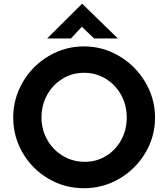

<svg xmlns="http://www.w3.org/2000/svg" viewBox="-20 -990 892 1018"><path d="M425 -744Q526 -744 612.5 -692.5Q699 -641 750.5 -554Q802 -467 802 -367Q802 -265 750.5 -179Q699 -93 612.5 -42.5Q526 8 425 8Q323 8 237 -42.5Q151 -93 100.5 -179Q50 -265 50 -367Q50 -467 100.5 -554Q151 -641 237.5 -692.5Q324 -744 425 -744ZM430 -132Q492 -132 543 -163.5Q594 -195 623 -248.5Q652 -302 652 -367Q652 -433 622 -487Q592 -541 540.5 -572.5Q489 -604 426 -604Q363 -604 311.5 -572.5Q260 -541 230 -487Q200 -433 200 -367Q200 -303 230.5 -249Q261 -195 313.5 -163.5Q366 -132 430 -132ZM479 -786 414 -848 356 -786H230L415 -970H416L605 -786Z"/></svg>

Font: Josefin Sans
Style: Bold
Weight: 700
Designer: Santiago Orozco
Foundry: Typemade
Version: Version 2.000